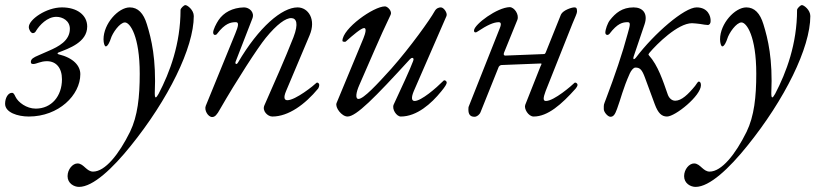

<svg xmlns="http://www.w3.org/2000/svg" viewBox="-54 -443 3207 753"><path d="M59 14C176 14 261 -70 261 -152C261 -185 234 -216 176 -230C171 -231 170 -235 175 -237C216 -253 288 -277 288 -339C288 -384 248 -414 189 -414C127 -414 59 -366 59 -337C59 -327 67 -313 75 -313C82 -313 86 -319 88 -323C101 -344 131 -377 167 -377C191 -377 220 -362 220 -330C220 -283 175 -260 138 -244L97 -226C78 -218 67 -212 67 -200C67 -193 71 -192 77 -192C89 -192 105 -203 130 -203C166 -203 189 -177 189 -132C189 -66 148 -17 86 -17C50 -17 17 -42 7 -63C1 -76 -2 -79 -7 -79C-23 -79 -34 -58 -34 -36C-34 -2 15 14 59 14Z M256 290C311 290 388 217 458 130C606 -53 706 -256 706 -380C706 -404 681 -423 673 -423C667 -423 654 -410 654 -404C654 -271 612 -159 568 -75C563 -66 559 -61 557 -61C554 -61 553 -66 553 -78C559 -211 540 -290 522 -348C509 -391 487 -414 455 -414C410 -414 352 -350 352 -289C352 -274 356 -261 361 -261C369 -261 378 -283 380 -290C387 -314 416 -355 436 -355C456 -355 494 -301 494 -154C494 -63 486 12 456 74C412 163 358 230 311 230C299 230 290 223 281 215C272 207 263 198 250 198C231 198 211 221 211 248C211 276 236 290 256 290Z M778 16C789 16 797 7 809 -15C874 -128 957 -256 988 -294C1032 -348 1067 -373 1089 -372C1108 -371 1118 -352 1097 -297C1062 -208 1022 -119 983 -30C973 -8 996 14 1014 14C1077 14 1142 -33 1194 -96C1196 -99 1198 -105 1198 -110C1198 -115 1194 -119 1190 -119C1189 -119 1188 -119 1187 -118C1177 -108 1105 -50 1073 -50C1061 -50 1057 -60 1068 -86L1160 -304C1187 -367 1155 -414 1113 -414C1052 -414 961 -337 879 -197C877 -194 875 -192 873 -192C870 -192 868 -195 870 -201L936 -371C945 -395 924 -414 903 -414C858 -413 823 -394 803 -364C795 -352 781 -326 782 -314C783 -308 786 -306 789 -306C792 -306 795 -307 797 -310C829 -352 851 -356 871 -356C884 -356 881 -341 869 -312L753 -28C746 -11 762 16 778 16Z M1309 14C1343 14 1415 -59 1554 -211C1557 -214 1560 -216 1563 -216C1567 -216 1570 -212 1566 -203C1556 -175 1518 -93 1490 -33C1482 -15 1501 14 1518 14C1581 14 1638 -37 1676 -84C1692 -103 1698 -114 1698 -119C1698 -124 1693 -128 1689 -128C1688 -128 1687 -128 1686 -127C1656 -97 1598 -47 1572 -47C1560 -47 1558 -60 1569 -86L1697 -380C1702 -391 1687 -414 1675 -414C1667 -414 1657 -411 1650 -398C1633 -367 1556 -259 1481 -174C1425 -112 1372 -55 1352 -55C1338 -55 1343 -82 1355 -109C1395 -199 1434 -294 1478 -385C1485 -399 1466 -418 1456 -418C1411 -418 1289 -331 1289 -283C1289 -280 1293 -279 1297 -279C1299 -279 1301 -279 1302 -280C1331 -306 1363 -333 1374 -333C1384 -333 1380 -314 1371 -292L1266 -39C1259 -22 1286 14 1309 14Z M1807 15C1816 15 1827 7 1831 -4L1902 -181C1906 -187 1911 -188 1914 -188L2066 -194C2073 -194 2069 -191 2065 -181L2006 -32C2000 -17 2018 14 2039 14C2094 14 2148 -33 2204 -96C2206 -99 2211 -105 2211 -110C2211 -115 2206 -119 2202 -119C2201 -119 2200 -119 2199 -118C2189 -108 2119 -47 2087 -47C2075 -47 2076 -59 2086 -86L2191 -350C2201 -374 2209 -391 2209 -397C2209 -409 2208 -414 2198 -414C2188 -414 2154 -403 2146 -386L2087 -239C2085 -233 2082 -231 2080 -231L1928 -225C1925 -225 1919 -226 1923 -237L1975 -365C1983 -386 1963 -415 1945 -415C1896 -414 1807 -348 1805 -324C1805 -318 1807 -316 1811 -316C1814 -316 1817 -318 1820 -320C1856 -344 1882 -356 1902 -356C1915 -356 1910 -341 1904 -327L1785 -27C1783 -23 1783 -19 1783 -13C1783 4 1789 15 1807 15Z M2340 15C2352 15 2358 6 2366 -16C2381 -56 2389 -95 2416 -155C2421 -166 2430 -178 2438 -178C2456 -178 2464 -170 2476 -137L2514 -34C2527 1 2541 14 2562 14C2594 14 2695 -67 2695 -109C2695 -119 2691 -123 2687 -123C2682 -123 2680 -116 2672 -106C2645 -73 2619 -48 2594 -48C2581 -48 2570 -58 2565 -72C2546 -126 2527 -186 2491 -226C2488 -228 2489 -231 2494 -237C2521 -269 2604 -352 2660 -352C2670 -352 2681 -350 2692 -349C2704 -347 2715 -345 2722 -345C2729 -345 2733 -352 2733 -360C2734 -380 2722 -414 2678 -414C2630 -414 2512 -312 2440 -217C2438 -214 2434 -211 2432 -211C2430 -211 2429 -214 2431 -221L2474 -348C2488 -390 2467 -414 2431 -414C2386 -414 2360 -392 2338 -364C2329 -353 2320 -327 2320 -315C2320 -309 2324 -306 2328 -306C2331 -306 2334 -308 2336 -310C2368 -352 2388 -356 2408 -356C2421 -356 2416 -341 2408 -312C2387 -233 2357 -146 2323 -56C2313 -29 2314 -36 2314 -15C2314 -3 2330 15 2340 15Z M2674 290C2729 290 2806 217 2876 130C3024 -53 3124 -256 3124 -380C3124 -404 3099 -423 3091 -423C3085 -423 3072 -410 3072 -404C3072 -271 3030 -159 2986 -75C2981 -66 2977 -61 2975 -61C2972 -61 2971 -66 2971 -78C2977 -211 2958 -290 2940 -348C2927 -391 2905 -414 2873 -414C2828 -414 2770 -350 2770 -289C2770 -274 2774 -261 2779 -261C2787 -261 2796 -283 2798 -290C2805 -314 2834 -355 2854 -355C2874 -355 2912 -301 2912 -154C2912 -63 2904 12 2874 74C2830 163 2776 230 2729 230C2717 230 2708 223 2699 215C2690 207 2681 198 2668 198C2649 198 2629 221 2629 248C2629 276 2654 290 2674 290Z"/></svg>

Font: EB Garamond
Style: Italic
Weight: 400
Italic angle: -17.2°
Designer: Georg Duffner and Octavio Pardo
Foundry: Georg Duffner
Version: Version 1.000;PS 001.000;hotconv 1.0.88;makeotf.lib2.5.64775